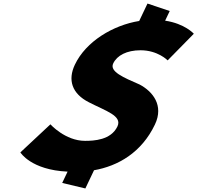

<svg xmlns="http://www.w3.org/2000/svg" viewBox="-20 -952 1111 1081"><path d="M810.4 -932 763.7 -833.9C617.2 -810.2 464.1 -719.5 401.6 -588C360.7 -502 384.2 -425 480.7 -376C576 -327 669.6 -300 641.1 -240C604.5 -163 508.2 -159 458.6 -159C347.3 -159 263.8 -252 263.8 -252L94.7 -94C94.7 -94 153.8 4.9 360.5 14.3L330.2 78L460.6 109L509.4 6.5C644.5 -17.2 777.1 -92.9 852.3 -251C903.7 -359 839.7 -437 766.3 -476C674.3 -516 595.6 -549 617.5 -595C638.9 -640 693.8 -669 771.2 -669C869 -669 923.9 -612 923.9 -612L1071.3 -762C1071.3 -762 1020.8 -819.1 909.7 -835.6L935.6 -890Z"/></svg>

Font: Hussar
Style: BdSuprExtOblFive
Weight: 700
Foundry: Cannot Into Space Fonts
Version: Version 2.00